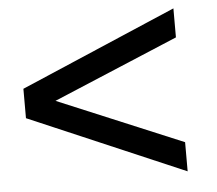

<svg xmlns="http://www.w3.org/2000/svg" viewBox="-45 -621 757 670"><g transform="rotate(-5 333.0 -285.5)"><path d="M40 -336.9 585.9 -570.8V-469.2L147.9 -285.2L585.9 -102.1V0L40 -233.9Z"/></g></svg>

Font: Aldrich
Style: Regular
Weight: 400
Designer: Matthew Desmond
Foundry: Matthew Desmond
Version: Version 1.002 2011